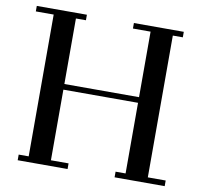

<svg xmlns="http://www.w3.org/2000/svg" viewBox="-78 -785 910 868"><g transform="rotate(10 376.5 -351.0)"><path d="M22 -676.8V-702.1H252V-676.8H206.1V-376H548.8V-676.8H467.8V-702.1H696.8V-676.8H650.9V-25.9H732.9V0H502.9V-25.9H548.8V-350.1H206.1V-25.9H287.1V0H58.1V-25.9H104V-676.8Z"/></g></svg>

Font: Dehuti Alt
Style: Bold
Weight: 700
Version: Version 1.2